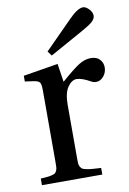

<svg xmlns="http://www.w3.org/2000/svg" viewBox="-83 -774 555 826"><g transform="rotate(-10 194.5 -361.5)"><path d="M155.8 -562 274.9 -682.1Q314.5 -723.1 338.9 -723.1Q350.6 -723.1 364.3 -709Q377.9 -694.8 377.9 -680.2Q377.9 -666 363.3 -653.3Q348.6 -640.6 321.8 -626L170.9 -542ZM32.2 0V-28.8Q52.2 -30.3 62.3 -31.2Q72.3 -32.2 82.3 -34.9Q92.3 -37.6 95.9 -40.5Q99.6 -43.5 102.8 -50.5Q106 -57.6 106.4 -65.2Q106.9 -72.8 106.9 -86.9V-401.9Q106.9 -428.2 101.1 -436Q95.2 -443.8 75.2 -446.8L37.1 -452.1V-477.1L189 -502L201.2 -421.9Q253.9 -468.3 280.5 -485.1Q307.1 -502 333 -502Q359.9 -502 373 -487.1Q386.2 -472.2 386.2 -453.1Q386.2 -430.2 372.1 -413.6Q357.9 -397 339.8 -397Q328.1 -397 319.8 -401.9Q280.8 -423.8 257.8 -423.8Q236.8 -423.8 219 -398.4Q201.2 -373 201.2 -320.8V-86.9Q201.2 -72.8 201.7 -65.2Q202.1 -57.6 206.3 -50.5Q210.4 -43.5 214.8 -40.5Q219.2 -37.6 232.2 -34.9Q245.1 -32.2 257.8 -31.2Q270.5 -30.3 295.9 -28.8V0Z"/></g></svg>

Font: Heuristica
Style: Regular
Weight: 400
Version: Version 1.0.2